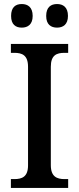

<svg xmlns="http://www.w3.org/2000/svg" viewBox="-20 -932 391 952"><path d="M263 -795C292 -795 317 -810 317 -853C317 -897 292 -912 263 -912C233 -912 209 -897 209 -853C209 -810 233 -795 263 -795ZM88 -795C117 -795 142 -810 142 -853C142 -897 117 -912 88 -912C58 -912 35 -897 35 -853C35 -810 58 -795 88 -795ZM34 0H318V-44H300C262 -44 232 -56 232 -113V-601C232 -659 261 -670 300 -670H318V-714H34V-670H51C89 -670 119 -659 119 -601V-112C119 -55 89 -44 51 -44H34Z"/></svg>

Font: Noto Serif SemiCondensed Medium
Style: Regular
Weight: 500
Width: 4
Designer: Monotype Design Team
Foundry: Monotype Imaging Inc.
Version: Version 2.014